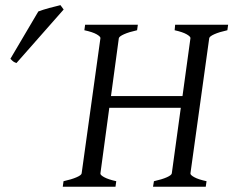

<svg xmlns="http://www.w3.org/2000/svg" viewBox="-20 -709 886 729"><path d="M500.5 -594.2Q469.7 -587.4 451.2 -579.1Q432.6 -570.8 431.2 -564L401.4 -344.2H672.9L703.1 -564Q704.1 -569.8 689 -578.6Q673.8 -587.4 643.1 -594.2L645 -615.2H846.2L843.3 -594.2Q812.5 -587.4 793.9 -579.1Q775.4 -570.8 774.4 -564L703.1 -50.8Q702.1 -44.9 717.3 -36.4Q732.4 -27.8 764.2 -21L761.2 0H561L564.5 -21Q595.2 -27.8 613.3 -35.9Q631.3 -43.9 632.3 -50.8L666.5 -299.8H395L361.3 -50.8Q359.9 -44.9 375.2 -36.4Q390.6 -27.8 421.4 -21L418.5 0H218.3L221.2 -21Q252 -27.8 270.5 -35.9Q289.1 -43.9 290 -50.8L361.3 -564Q362.3 -569.8 347.2 -578.6Q332 -587.4 300.3 -594.2L303.2 -615.2H503.4ZM42.5 -469.7Q35.2 -472.2 31 -475.1Q26.9 -478 19.5 -485.8L125.5 -665.5Q133.3 -668.5 144 -671.9Q154.8 -675.3 166.3 -678.5Q177.7 -681.6 189.2 -684.3Q200.7 -687 209.5 -689.5L221.7 -672.9Z"/></svg>

Font: GentiumAlt
Style: Italic
Weight: 400
Italic angle: -7°
Designer: J. Victor Gaultney
Version: Version 1.02; 2005; OFL release